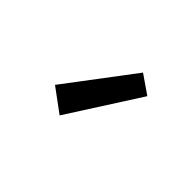

<svg xmlns="http://www.w3.org/2000/svg" viewBox="-33 -834 399 399"><g transform="rotate(-45 166.0 -635.0)"><path d="M84 -659.2 122.1 -710.9 269.5 -599.6 241.2 -558.6Z"/></g></svg>

Font: Yaldevi Colombo
Style: Regular
Weight: 400
Designer: Sol Matas, Denzil Rajitha, Kosala Senevirathne and Pathum Egodawatta
Foundry: Mooniak
Version: Version 1.020 ; ttfautohint (v1.6)